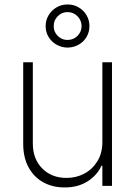

<svg xmlns="http://www.w3.org/2000/svg" viewBox="-20 -821 597 848"><path d="M432.1 -193.4V-545.9H474.6V0H432.1V-88.9H428.2Q408.7 -46.4 366 -19.5Q323.2 7.3 264.6 6.8Q211.4 6.8 170.2 -16.4Q128.9 -39.6 105.7 -82.8Q82.5 -126 82.5 -185.5V-545.9H125V-187Q125 -119.1 166.5 -77.1Q208 -35.2 273.9 -35.2Q316.9 -35.2 352.8 -54.4Q388.7 -73.7 410.4 -109.4Q432.1 -145 432.1 -193.4ZM278.3 -610.8Q251.5 -611.3 229.5 -623.8Q207.5 -636.2 194.6 -657.7Q181.6 -679.2 181.6 -705.6Q181.6 -731.9 194.6 -753.7Q207.5 -775.4 229.5 -788.3Q251.5 -801.3 278.3 -801.3Q305.7 -801.3 327.6 -788.3Q349.6 -775.4 362.3 -753.7Q375 -731.9 375 -705.6Q375 -679.2 362.3 -657.7Q349.6 -636.2 327.6 -623.8Q305.7 -611.3 278.3 -610.8ZM278.3 -644.5Q304.7 -644.5 322.5 -662.8Q340.3 -681.2 340.3 -705.6Q340.3 -730.5 322.5 -749Q304.7 -767.6 278.3 -767.6Q252.4 -767.6 234.6 -749Q216.8 -730.5 217.3 -705.6Q216.8 -681.2 234.6 -662.8Q252.4 -644.5 278.3 -644.5Z"/></svg>

Font: Inter Tight ExtraLight
Style: Regular
Weight: 250
Designer: Rasmus Andersson
Foundry: rsms
Version: Version 3.004